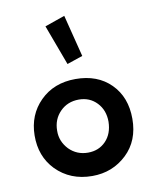

<svg xmlns="http://www.w3.org/2000/svg" viewBox="-77 -715 636 784"><g transform="rotate(-10 241.0 -323.0)"><path d="M243 -655 287 -481 222 -459 160 -626ZM444 -193Q444 -102 386 -47Q327 9 243 9Q152 9 93 -51Q38 -108 39 -195Q40 -280 96 -336Q153 -393 243 -393Q334 -393 389 -338Q444 -283 444 -193ZM346 -198Q346 -246 316.5 -277Q287 -308 242 -308Q195 -308 164 -276.5Q133 -245 133 -198Q132 -154 164 -120Q196 -88 242 -88Q287 -88 316 -118Q345 -148 346 -198Z"/></g></svg>

Font: GFS Neohellenic Rg
Style: Bold
Weight: 700
Designer: Designed by Takis Katsoulidis and George D. Matthiopoulos.
Foundry: Designed by Takis Katsoulidis and George D. Matthiopoulos.
Version: Version 1.0